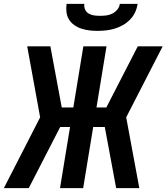

<svg xmlns="http://www.w3.org/2000/svg" viewBox="-27 -975 863 995"><path d="M-7 0 181 -367 114 -735H234L293 -418H353L405 -735H525L473 -418H524Q565 -497 605.5 -576.5Q646 -656 687 -735H816L627 -367L695 0H575L516 -317H456L404 0H284L336 -317H285L122 0ZM479 -815Q457 -815 436 -817.5Q415 -820 395 -826.5Q375 -833 358 -845Q341 -857 330.5 -874Q320 -891 317.5 -912Q315 -933 318 -955H410Q408 -939 414 -925.5Q420 -912 433 -904.5Q446 -897 461 -895Q476 -893 492 -893Q508 -893 524 -895Q540 -897 555 -904.5Q570 -912 581 -925.5Q592 -939 594 -955H686Q683 -933 673.5 -912Q664 -891 647.5 -874Q631 -857 610 -845Q589 -833 567 -826.5Q545 -820 523 -817.5Q501 -815 479 -815Z"/></svg>

Font: Iosevka Aile Oblique
Style: Bold
Weight: 700
Italic angle: -9°
Designer: Belleve Invis
Foundry: Belleve Invis
Version: Version 31.1.0; ttfautohint (v1.8.4)